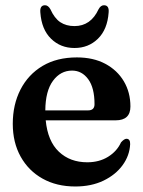

<svg xmlns="http://www.w3.org/2000/svg" viewBox="-20 -682 532 714"><path d="M465 -286Q465 -234.5 410 -234.5H150Q157.5 -157 199 -117.8Q240.5 -78.5 304.5 -78.5Q349 -78.5 382 -99Q415 -119.5 430 -152.5Q442 -166 450.5 -166Q464.5 -165.5 464 -146Q462 -103.5 436 -67.8Q410 -32 364.8 -10.2Q319.5 11.5 260 11.5Q190.5 11.5 138.2 -17.8Q86 -47 56.8 -99.5Q27.5 -152 27.5 -221.5Q27.5 -293 56.2 -349Q85 -405 138.2 -436.8Q191.5 -468.5 266 -468.5Q327 -468.5 371.5 -444.8Q416 -421 440.5 -379.8Q465 -338.5 465 -286ZM248 -419.5Q205 -419.5 177 -381.5Q149 -343.5 148.5 -271.5H307.5Q331.5 -271.5 331.5 -294.5Q331.5 -355.5 308 -387.5Q284.5 -419.5 248 -419.5ZM257 -585Q317.5 -585 346.5 -647.5Q354.5 -662.5 366.5 -662.5Q386.5 -662.5 384 -635.5Q379.5 -572.5 344.2 -538Q309 -503.5 257 -503.5Q205 -503.5 169.8 -538Q134.5 -572.5 130 -635.5Q127.5 -662.5 147.5 -662.5Q159 -662.5 167.5 -647.5Q182.5 -614 204.2 -599.5Q226 -585 257 -585Z"/></svg>

Font: Fraunces 72pt S050 SemiBold
Style: Regular
Weight: 600
Version: Version 1.000; ttfautohint (v1.8.3)